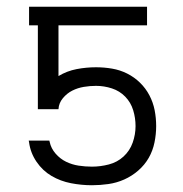

<svg xmlns="http://www.w3.org/2000/svg" viewBox="-20 -540 540 568"><path d="M252 8Q221 8 190 2Q159 -4 132.5 -19.5Q106 -35 88 -61.5Q70 -88 66 -119L65 -124H126L127 -120Q131 -101 144.5 -85.5Q158 -70 175.5 -61.5Q193 -53 212.5 -50Q232 -47 252 -47Q277 -47 302 -53.5Q327 -60 345.5 -77Q364 -94 372.5 -118Q381 -142 381 -167Q381 -191 374 -214Q367 -237 350.5 -254Q334 -271 311 -278.5Q288 -286 264 -286Q246 -286 228 -283Q210 -280 194 -272Q178 -264 166 -249.5Q154 -235 153 -217H92V-465H66V-520H415V-465H153V-315Q178 -330 206.5 -335.5Q235 -341 264 -341Q288 -341 311.5 -337Q335 -333 356 -322.5Q377 -312 394 -295.5Q411 -279 422 -258Q433 -237 437.5 -214Q442 -191 442 -167Q442 -143 437 -118.5Q432 -94 420 -73Q408 -52 389 -35.5Q370 -19 347.5 -9Q325 1 300.5 4.5Q276 8 252 8Z"/></svg>

Font: Iosevka SS18 Light
Style: Regular
Weight: 300
Monospace: yes
Designer: Belleve Invis
Foundry: Belleve Invis
Version: Version 25.1.1; ttfautohint (v1.8.4)